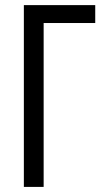

<svg xmlns="http://www.w3.org/2000/svg" viewBox="-20 -734 403 754"><path d="M354 -713.9V-643.6H151.4V0H73.7V-713.9Z"/></svg>

Font: Open Sans Condensed
Style: Regular
Weight: 400
Width: 3
Designer: Monotype Design Team
Foundry: Monotype Imaging Inc.
Version: Version 3.000